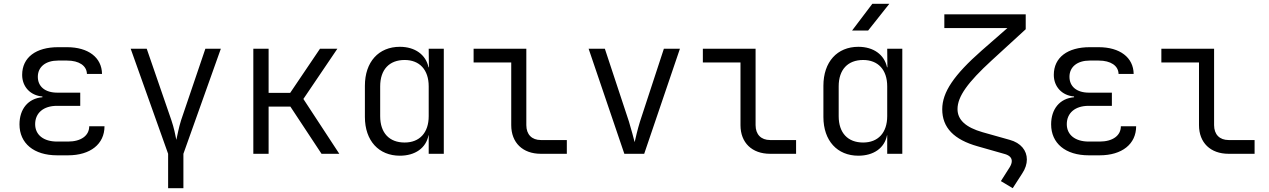

<svg xmlns="http://www.w3.org/2000/svg" viewBox="-20 -805 6640 1005"><path d="M336 8C453 8 527 -51 527 -144H447C447 -95 404 -64 336 -64H279C208 -64 164 -99 164 -155C164 -214 208 -251 278 -251H400V-320H280C216 -320 178 -352 178 -403C178 -455 219 -488 284 -488H331C394 -488 434 -461 435 -418H514C513 -504 442 -558 331 -558H284C169 -558 96 -505 96 -413C96 -351 139 -305 202 -300V-296C127 -290 82 -234 82 -154C82 -55 157 8 279 8Z M860 180H940V0L1136 -550H1055L928 -176C915 -135 909 -98 903 -73C898 -98 891 -135 877 -176L748 -550H664L860 0Z M1306 0H1386V-247H1500L1663 0H1756L1568 -287L1746 -550H1655L1499 -319H1386V-550H1306Z M2073 10C2153 10 2210 -30 2223 -97H2224V0H2303V-550H2224L2225 -453H2223C2209 -519 2152 -560 2073 -560C1962 -560 1890 -481 1890 -356V-193C1890 -68 1963 10 2073 10ZM2098 -59C2018 -59 1970 -109 1970 -197V-353C1970 -441 2018 -491 2098 -491C2176 -491 2224 -440 2224 -353V-197C2224 -110 2176 -59 2098 -59Z M2811 0H2947V-72H2811C2764 -72 2735 -101 2735 -150V-550H2459V-478H2656V-150C2656 -58 2716 0 2811 0Z M3248 0H3352L3539 -550H3455L3330 -169C3317 -127 3307 -83 3302 -61C3296 -83 3285 -127 3272 -169L3146 -550H3061Z M4011 0H4147V-72H4011C3964 -72 3935 -101 3935 -150V-550H3659V-478H3856V-150C3856 -58 3916 0 4011 0Z M4440 -645H4524L4635 -785H4546ZM4473 10C4553 10 4610 -30 4623 -97H4624V0H4703V-550H4624L4625 -453H4623C4609 -519 4552 -560 4473 -560C4362 -560 4290 -481 4290 -356V-193C4290 -68 4363 10 4473 10ZM4498 -59C4418 -59 4370 -109 4370 -197V-353C4370 -441 4418 -491 4498 -491C4576 -491 4624 -440 4624 -353V-197C4624 -110 4576 -59 4498 -59Z M5281 180 5330 104C5347 79 5355 53 5355 30C5355 -17 5324 -57 5265 -73L5123 -113C5036 -138 4992 -177 4992 -234C4992 -300 5046 -374 5170 -488L5349 -652V-730H4923V-658H5253L5118 -540C4974 -413 4912 -323 4912 -233C4912 -137 4973 -74 5098 -39L5242 2C5264 9 5276 21 5276 38C5276 47 5273 57 5266 69L5219 143Z M5736 8C5853 8 5927 -51 5927 -144H5847C5847 -95 5804 -64 5736 -64H5679C5608 -64 5564 -99 5564 -155C5564 -214 5608 -251 5678 -251H5800V-320H5680C5616 -320 5578 -352 5578 -403C5578 -455 5619 -488 5684 -488H5731C5794 -488 5834 -461 5835 -418H5914C5913 -504 5842 -558 5731 -558H5684C5569 -558 5496 -505 5496 -413C5496 -351 5539 -305 5602 -300V-296C5527 -290 5482 -234 5482 -154C5482 -55 5557 8 5679 8Z M6411 0H6547V-72H6411C6364 -72 6335 -101 6335 -150V-550H6059V-478H6256V-150C6256 -58 6316 0 6411 0Z"/></svg>

Font: JetBrains Mono Light
Style: Regular
Weight: 336
Monospace: yes
Designer: Philipp Nurullin, Konstantin Bulenkov
Foundry: JetBrains
Version: Version 2.305